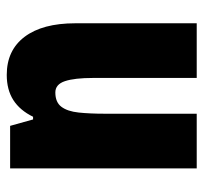

<svg xmlns="http://www.w3.org/2000/svg" viewBox="-37 -556 603 569"><g transform="rotate(90 264.5 -271.5)"><path d="M479 -553V0H353L334 -68H326Q307 -29 276.5 -9.5Q246 10 202 10Q129 10 89 -43Q49 -96 49 -193V-553H211V-246Q211 -191 220.5 -162.5Q230 -134 254 -134Q283 -134 296.5 -152Q310 -170 313.5 -203Q317 -236 317 -280V-553Z"/></g></svg>

Font: Noto Sans Gurmukhi ExtraCondensed Black
Style: Regular
Weight: 900
Width: 2
Designer: Jelle Bosma - Monotype Design Team
Foundry: Monotype Imaging Inc.
Version: Version 2.004; ttfautohint (v1.8.4.7-5d5b)